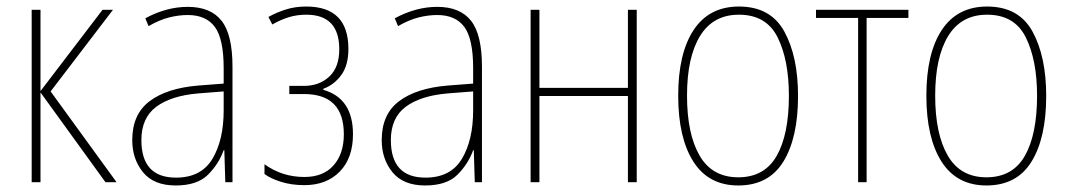

<svg xmlns="http://www.w3.org/2000/svg" viewBox="-20 -558 3274 588"><path d="M104 -279V-528H77V0H104V-275L303 0H337L135 -278L326 -528H294Z M665 -220Q665 -129 630.5 -71.5Q596 -14 519 -14Q413 -14 413 -129Q413 -197 458.5 -231Q504 -265 588 -272L665 -278ZM425 -502 435 -478Q468 -497 497.5 -504.5Q527 -512 555 -512Q611 -512 638 -475.5Q665 -439 665 -349V-302L587 -296Q491 -288 438 -248Q385 -208 385 -129Q385 -71 418 -30.5Q451 10 518 10Q584 10 617 -23Q650 -56 665 -98H667L670 0H692V-354Q692 -452 658.5 -494.5Q625 -537 555 -537Q490 -537 425 -502Z M802 -506 814 -483Q838 -497 863.5 -505Q889 -513 918 -513Q1019 -513 1019 -407Q1019 -352 988.5 -323.5Q958 -295 911 -295H866V-270H911Q1033 -270 1033 -147Q1033 -87 1001.5 -51.5Q970 -16 912 -16Q844 -16 790 -55V-25Q809 -11 841 -1Q873 9 912 9Q980 9 1020.5 -32.5Q1061 -74 1061 -147Q1061 -257 970 -283V-286Q1003 -298 1025 -328Q1047 -358 1047 -408Q1047 -538 918 -538Q884 -538 855.5 -529Q827 -520 802 -506Z M1429 -220Q1429 -129 1394.5 -71.5Q1360 -14 1283 -14Q1177 -14 1177 -129Q1177 -197 1222.5 -231Q1268 -265 1352 -272L1429 -278ZM1189 -502 1199 -478Q1232 -497 1261.5 -504.5Q1291 -512 1319 -512Q1375 -512 1402 -475.5Q1429 -439 1429 -349V-302L1351 -296Q1255 -288 1202 -248Q1149 -208 1149 -129Q1149 -71 1182 -30.5Q1215 10 1282 10Q1348 10 1381 -23Q1414 -56 1429 -98H1431L1434 0H1456V-354Q1456 -452 1422.5 -494.5Q1389 -537 1319 -537Q1254 -537 1189 -502Z M1605 -528V0H1632V-264H1903V0H1930V-528H1903V-289H1632V-528Z M2243 -538Q2152 -538 2104.5 -466.5Q2057 -395 2057 -265Q2057 -136 2103.5 -63Q2150 10 2241 10Q2334 10 2379 -63Q2424 -136 2424 -264Q2424 -385 2382 -461.5Q2340 -538 2243 -538ZM2243 -513Q2327 -513 2361.5 -443.5Q2396 -374 2396 -265Q2396 -146 2358.5 -80.5Q2321 -15 2241 -15Q2161 -15 2122.5 -81.5Q2084 -148 2084 -265Q2084 -383 2124 -448Q2164 -513 2243 -513Z M2762 -528H2479V-503H2608V0H2634V-503H2762Z M3003 -538Q2912 -538 2864.5 -466.5Q2817 -395 2817 -265Q2817 -136 2863.5 -63Q2910 10 3001 10Q3094 10 3139 -63Q3184 -136 3184 -264Q3184 -385 3142 -461.5Q3100 -538 3003 -538ZM3003 -513Q3087 -513 3121.5 -443.5Q3156 -374 3156 -265Q3156 -146 3118.5 -80.5Q3081 -15 3001 -15Q2921 -15 2882.5 -81.5Q2844 -148 2844 -265Q2844 -383 2884 -448Q2924 -513 3003 -513Z"/></svg>

Font: Noto Sans Display SemiCondensed Thin
Style: Regular
Weight: 250
Width: 4
Designer: Monotype Design team
Foundry: Monotype Imaging Inc.
Version: 1.000